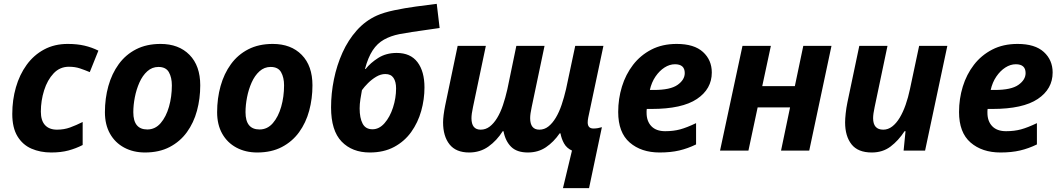

<svg xmlns="http://www.w3.org/2000/svg" viewBox="-20 -785 5533 1001"><path d="M247 10Q190 10 144 -10Q98 -30 71 -74.5Q44 -119 44 -191Q44 -264 63 -330Q82 -396 119 -447Q156 -498 210 -527Q264 -556 333 -556Q382 -556 420.5 -547Q459 -538 493 -521L448 -409Q422 -420 396.5 -428.5Q371 -437 339 -437Q292 -437 259.5 -402.5Q227 -368 210 -314Q193 -260 193 -203Q193 -156 215 -132.5Q237 -109 277 -109Q314 -109 345.5 -120.5Q377 -132 411 -149V-29Q376 -11 337 -0.5Q298 10 247 10Z M736 10Q675 10 627.5 -15.5Q580 -41 553.5 -88Q527 -135 527 -200Q527 -272 545 -336.5Q563 -401 599 -450.5Q635 -500 689.5 -528Q744 -556 817 -556Q912 -556 968 -499Q1024 -442 1024 -340Q1024 -271 1007 -208Q990 -145 954.5 -96Q919 -47 864.5 -18.5Q810 10 736 10ZM748 -110Q789 -110 817.5 -143Q846 -176 861 -228.5Q876 -281 876 -340Q876 -381 860.5 -408.5Q845 -436 806 -436Q773 -436 748 -413.5Q723 -391 707 -355Q691 -319 683 -278Q675 -237 675 -200Q675 -110 748 -110Z M1321 10Q1260 10 1212.5 -15.5Q1165 -41 1138.5 -88Q1112 -135 1112 -200Q1112 -272 1130 -336.5Q1148 -401 1184 -450.5Q1220 -500 1274.5 -528Q1329 -556 1402 -556Q1497 -556 1553 -499Q1609 -442 1609 -340Q1609 -271 1592 -208Q1575 -145 1539.5 -96Q1504 -47 1449.5 -18.5Q1395 10 1321 10ZM1333 -110Q1374 -110 1402.5 -143Q1431 -176 1446 -228.5Q1461 -281 1461 -340Q1461 -381 1445.5 -408.5Q1430 -436 1391 -436Q1358 -436 1333 -413.5Q1308 -391 1292 -355Q1276 -319 1268 -278Q1260 -237 1260 -200Q1260 -110 1333 -110Z M1908 10Q1816 10 1761 -47Q1706 -104 1706 -225Q1706 -298 1721 -371.5Q1736 -445 1765.5 -510.5Q1795 -576 1840 -626.5Q1885 -677 1945 -704Q1981 -720 2035.5 -731.5Q2090 -743 2149 -751Q2208 -759 2257 -765L2272 -639Q2241 -634 2202.5 -629Q2164 -624 2127 -618Q2090 -612 2062 -607Q2017 -598 1982 -578.5Q1947 -559 1923 -522.5Q1899 -486 1883 -426L1886 -425Q1911 -457 1952 -483Q1993 -509 2048 -509Q2120 -509 2156.5 -461Q2193 -413 2193 -329Q2193 -267 2176 -206.5Q2159 -146 2124 -97Q2089 -48 2035 -19Q1981 10 1908 10ZM1922 -111Q1957 -111 1985 -143Q2013 -175 2029 -224.5Q2045 -274 2045 -324Q2045 -359 2031.5 -379Q2018 -399 1989 -399Q1965 -399 1941.5 -385Q1918 -371 1898.5 -351.5Q1879 -332 1867 -315Q1863 -294 1859 -268Q1855 -242 1855 -220Q1855 -170 1870.5 -140.5Q1886 -111 1922 -111Z M2301 -235 2366 -546H2513L2446 -227Q2438 -190 2438 -169Q2438 -109 2486 -109Q2512 -109 2533 -125Q2554 -141 2571.5 -169.5Q2589 -198 2602 -236.5Q2615 -275 2625 -319L2672 -546H2819L2752 -227Q2744 -190 2744 -169Q2744 -109 2792 -109Q2818 -109 2839 -125.5Q2860 -142 2877.5 -171Q2895 -200 2908 -238.5Q2921 -277 2931 -320L2979 -546H3126L3047 -173Q3044 -158 3044 -147Q3044 -115 3074 -115Q3086 -115 3097 -117Q3108 -119 3118 -122L3051 196H2915L2962 0Q2934 -13 2920.5 -37.5Q2907 -62 2902 -90H2898Q2867 -45 2826.5 -17.5Q2786 10 2732 10Q2675 10 2645 -19.5Q2615 -49 2605 -101H2601Q2570 -52 2526.5 -21Q2483 10 2426 10Q2357 10 2323.5 -32.5Q2290 -75 2290 -147Q2290 -180 2301 -235Z M3419 10Q3323 10 3263 -42Q3203 -94 3203 -201Q3203 -270 3222.5 -333.5Q3242 -397 3280.5 -447Q3319 -497 3376 -526.5Q3433 -556 3508 -556Q3599 -556 3645 -514Q3691 -472 3691 -407Q3691 -321 3613.5 -269Q3536 -217 3377 -217H3352Q3351 -211 3351 -206.5Q3351 -202 3351 -197Q3351 -153 3376 -127Q3401 -101 3448 -101Q3491 -101 3526 -110.5Q3561 -120 3609 -143V-32Q3566 -11 3521.5 -0.5Q3477 10 3419 10ZM3368 -316H3390Q3475 -316 3512.5 -342.5Q3550 -369 3550 -404Q3550 -450 3499 -450Q3471 -450 3444.5 -433Q3418 -416 3397.5 -386Q3377 -356 3368 -316Z M3734 0 3851 -546H3999L3954 -336H4124L4168 -546H4315L4199 0H4052L4099 -225H3930L3882 0Z M4386 -147Q4386 -165 4389 -193.5Q4392 -222 4398 -251L4460 -546H4607L4540 -227Q4532 -190 4532 -169Q4532 -109 4585 -109Q4610 -109 4631.5 -125.5Q4653 -142 4670.5 -171Q4688 -200 4701.5 -238.5Q4715 -277 4724 -320L4772 -546H4919L4803 0H4691L4701 -101H4696Q4664 -52 4623 -21Q4582 10 4525 10Q4453 10 4419.5 -32.5Q4386 -75 4386 -147Z M5196 10Q5100 10 5040 -42Q4980 -94 4980 -201Q4980 -270 4999.5 -333.5Q5019 -397 5057.5 -447Q5096 -497 5153 -526.5Q5210 -556 5285 -556Q5376 -556 5422 -514Q5468 -472 5468 -407Q5468 -321 5390.5 -269Q5313 -217 5154 -217H5129Q5128 -211 5128 -206.5Q5128 -202 5128 -197Q5128 -153 5153 -127Q5178 -101 5225 -101Q5268 -101 5303 -110.5Q5338 -120 5386 -143V-32Q5343 -11 5298.5 -0.5Q5254 10 5196 10ZM5145 -316H5167Q5252 -316 5289.5 -342.5Q5327 -369 5327 -404Q5327 -450 5276 -450Q5248 -450 5221.5 -433Q5195 -416 5174.5 -386Q5154 -356 5145 -316Z"/></svg>

Font: BC Sans
Style: Bold Italic
Weight: 700
Italic angle: -12°
Designer: Monotype Design Team
Province of B.C.
Foundry: Monotype Imaging Inc.
Version: Version 2.000;GOOG;noto-source:20170915:90ef993387c0